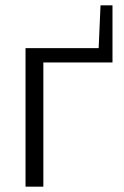

<svg xmlns="http://www.w3.org/2000/svg" viewBox="-20 -702 465 722"><path d="M76 -521H351L358 -682H403V-467H143V0H76Z"/></svg>

Font: PTCRaleway
Style: Regular
Weight: 400
Designer: Matt McInerney, Pablo Impallari, Rodrigo Fuenzalida
Foundry: Matt McInerney, Pablo Impallari, Rodrigo Fuenzalida
Version: Version 3.000g; ttfautohint (v1.5) -l 8 -r 28 -G 28 -x 14 -D